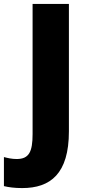

<svg xmlns="http://www.w3.org/2000/svg" viewBox="-92 -734 441 978"><path d="M21 224C165 224 259 151 259 -65V-714H74V-51C74 39 56 76 -7 76C-32 76 -53 71 -72 66V214C-48 220 -17 224 21 224Z"/></svg>

Font: Noto Sans Khmer SemiCondensed Black
Style: Regular
Weight: 900
Width: 4
Designer: Danh Hong and the Monotype Design Team
Foundry: Monotype Imaging Inc.
Version: Version 2.004